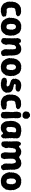

<svg xmlns="http://www.w3.org/2000/svg" viewBox="2100 -2891 812 5052"><g transform="rotate(90 2506.0 -365.0)"><path d="M214 20 205 17 175 8 156 0 141 -5 122 -18 107 -26 95 -39 77 -50 64 -73 56 -84 54 -96 46 -115 35 -127 34 -142 25 -159 28 -176 23 -190 21 -217 27 -236 25 -253 24 -277V-298L33 -316L34 -331V-344L37 -359L42 -372L55 -385L58 -407L70 -418L80 -431L87 -444L101 -454L116 -469L124 -479L140 -482L156 -493L180 -506L206 -510L233 -511L250 -513L260 -512L274 -516L291 -513L317 -510L333 -508L356 -496L361 -491L380 -484L390 -476L397 -454L408 -443V-425L403 -413L389 -405L374 -390L366 -383L342 -379L326 -377L310 -378L291 -373L274 -371L256 -363L235 -364L222 -358L217 -354L205 -343L192 -338L187 -322L189 -306L188 -292L181 -279L180 -266L184 -237L185 -216L182 -201L185 -192L192 -173L196 -157L211 -149L215 -138L235 -134L244 -136L260 -135L270 -133L295 -139L309 -136L328 -131L350 -126L368 -128L379 -125L389 -118L404 -115L414 -93V-70L418 -58L420 -44L410 -29L384 -7L363 0L339 6L314 13L297 18L280 20L252 17H238Z M671 20 657 18 638 14 615 11 597 5 584 -2 561 -8 554 -17 537 -28 524 -38 511 -47 510 -57 496 -73 491 -87 478 -98 473 -107 468 -127 460 -139 457 -151 454 -168 447 -188 442 -210 453 -239 447 -265 452 -277 455 -296 449 -309 456 -324 465 -337 459 -350 471 -370 473 -383 478 -393 484 -413 499 -422 501 -435 515 -444 520 -453 529 -466 551 -481 561 -487 576 -499 604 -505 612 -508 630 -517H647L669 -518L703 -514L724 -520L739 -511L764 -507L783 -503L792 -493L811 -486L824 -478L837 -471L847 -458L857 -445L867 -426L871 -416L888 -399L884 -385L898 -373L900 -364L906 -349L909 -327L918 -311L911 -292L913 -269L921 -250L915 -220L918 -203L915 -189L907 -167V-153L906 -135L898 -115L894 -99L879 -91L872 -79L866 -64L852 -51L842 -36L826 -27L815 -18L803 -6L787 1L768 7L749 9L735 15L716 16L691 17ZM689 -125 712 -132 726 -137 734 -144 743 -152 748 -166 751 -179 750 -189 753 -197 757 -209 758 -222 759 -231V-249L757 -264L762 -276V-286L755 -309L749 -316L745 -335L741 -347L736 -354L731 -362L716 -366L714 -373L691 -379L672 -378L655 -376L643 -362L634 -352L626 -347L622 -337L616 -328L613 -317L615 -305L612 -295L611 -281L609 -271L612 -259L608 -240V-222L614 -212V-197L619 -186L621 -173V-159L631 -152L634 -142L654 -136L666 -132L679 -131Z M1018 -498 1025 -505 1038 -508 1069 -511 1089 -501 1102 -495 1106 -471 1130 -463 1148 -475 1156 -480 1172 -489 1179 -500 1196 -506 1208 -508 1227 -514 1242 -515 1257 -517 1279 -519 1300 -514 1310 -515 1324 -511 1346 -502 1355 -496 1372 -488 1383 -478 1388 -468 1394 -454 1405 -449 1411 -433 1420 -419V-404L1425 -393L1435 -375L1427 -362L1434 -347L1439 -334L1437 -308L1441 -294L1438 -282L1444 -265L1439 -239L1440 -223L1441 -209V-193L1443 -177L1446 -160V-145L1447 -129L1446 -113L1445 -97L1451 -81L1453 -59L1454 -40L1448 -27L1439 -9L1423 -3L1411 3L1399 11L1376 13L1358 12L1352 9L1328 6L1317 -6L1308 -17L1306 -26L1295 -38L1290 -46L1286 -59L1276 -72L1279 -85L1274 -100L1276 -115L1273 -139L1277 -156L1281 -170L1274 -189L1283 -203L1277 -216V-240L1274 -256L1280 -271L1277 -286L1280 -299L1273 -318L1275 -335L1267 -357L1263 -368L1252 -379L1224 -382L1204 -373L1193 -371L1186 -354L1173 -350L1168 -334L1163 -316L1160 -297L1162 -281L1152 -267L1156 -256L1152 -239L1149 -218L1148 -201V-187L1151 -169L1149 -156L1157 -138L1160 -115L1157 -102L1148 -83L1145 -70L1141 -54L1142 -45L1128 -33L1125 -21L1111 -17L1100 -5L1087 8L1079 7L1064 14L1046 7L1035 5L1019 -1L1007 -7L990 -19L991 -30L982 -43L983 -73L980 -88L982 -102L986 -124L988 -134L986 -149L985 -167L990 -181L981 -196L987 -212L990 -225L984 -240L987 -257L991 -268L987 -288L986 -301L989 -317L985 -335L984 -346L989 -364L986 -378V-393L979 -418L985 -431L990 -445V-458L999 -470L1002 -483Z M1734 20 1720 18 1701 14 1678 11 1660 5 1647 -2 1624 -8 1617 -17 1600 -28 1587 -38 1574 -47 1573 -57 1559 -73 1554 -87 1541 -98 1536 -107 1531 -127 1523 -139 1520 -151 1517 -168 1510 -188 1505 -210 1516 -239 1510 -265 1515 -277 1518 -296 1512 -309 1519 -324 1528 -337 1522 -350 1534 -370 1536 -383 1541 -393 1547 -413 1562 -422 1564 -435 1578 -444 1583 -453 1592 -466 1614 -481 1624 -487 1639 -499 1667 -505 1675 -508 1693 -517H1710L1732 -518L1766 -514L1787 -520L1802 -511L1827 -507L1846 -503L1855 -493L1874 -486L1887 -478L1900 -471L1910 -458L1920 -445L1930 -426L1934 -416L1951 -399L1947 -385L1961 -373L1963 -364L1969 -349L1972 -327L1981 -311L1974 -292L1976 -269L1984 -250L1978 -220L1981 -203L1978 -189L1970 -167V-153L1969 -135L1961 -115L1957 -99L1942 -91L1935 -79L1929 -64L1915 -51L1905 -36L1889 -27L1878 -18L1866 -6L1850 1L1831 7L1812 9L1798 15L1779 16L1754 17ZM1752 -125 1775 -132 1789 -137 1797 -144 1806 -152 1811 -166 1814 -179 1813 -189 1816 -197 1820 -209 1821 -222 1822 -231V-249L1820 -264L1825 -276V-286L1818 -309L1812 -316L1808 -335L1804 -347L1799 -354L1794 -362L1779 -366L1777 -373L1754 -379L1735 -378L1718 -376L1706 -362L1697 -352L1689 -347L1685 -337L1679 -328L1676 -317L1678 -305L1675 -295L1674 -281L1672 -271L1675 -259L1671 -240V-222L1677 -212V-197L1682 -186L1684 -173V-159L1694 -152L1697 -142L1717 -136L1729 -132L1742 -131Z M2077 0 2060 -12 2047 -22 2034 -36 2028 -48 2024 -77 2031 -93 2036 -108 2049 -127 2073 -133 2085 -135 2097 -140 2111 -139 2128 -145 2147 -138 2180 -137 2191 -132 2207 -131 2225 -134 2245 -138 2252 -149 2253 -171 2242 -178 2235 -195 2221 -207 2212 -211 2186 -216 2172 -225 2153 -230 2134 -232 2129 -240 2100 -248 2088 -253 2085 -265 2067 -275 2065 -285 2055 -300 2049 -323 2059 -342 2050 -361 2048 -375 2059 -389 2053 -397 2067 -414 2068 -429 2075 -441 2087 -460 2091 -466 2105 -475 2116 -487 2129 -492 2140 -501 2154 -507H2165L2178 -513L2193 -515L2235 -518L2254 -515L2274 -512H2287L2307 -506L2333 -496L2350 -489L2362 -483L2382 -470L2381 -454L2395 -446L2388 -424L2382 -410L2377 -398L2366 -386L2358 -388L2348 -379L2330 -373L2322 -370L2294 -367L2269 -372L2252 -368L2231 -372L2224 -377L2214 -372L2200 -364L2189 -351L2195 -338L2210 -327L2221 -320H2245L2268 -312L2288 -306L2311 -304L2338 -291L2349 -289L2359 -277L2377 -271L2383 -260L2391 -247L2404 -235L2411 -219V-206L2415 -193L2417 -165L2414 -148L2418 -138L2422 -117L2409 -96L2395 -74L2389 -57L2382 -51L2363 -35L2360 -27L2341 -20L2326 -5L2311 -3L2291 7L2275 10L2260 9L2245 18H2218L2212 14L2195 19L2177 18H2153L2142 11L2128 10L2108 5L2101 6Z M2659 20 2650 17 2620 8 2601 0 2586 -5 2567 -18 2552 -26 2540 -39 2522 -50 2509 -73 2501 -84 2499 -96 2491 -115 2480 -127 2479 -142 2470 -159 2473 -176 2468 -190 2466 -217 2472 -236 2470 -253 2469 -277V-298L2478 -316L2479 -331V-344L2482 -359L2487 -372L2500 -385L2503 -407L2515 -418L2525 -431L2532 -444L2546 -454L2561 -469L2569 -479L2585 -482L2601 -493L2625 -506L2651 -510L2678 -511L2695 -513L2705 -512L2719 -516L2736 -513L2762 -510L2778 -508L2801 -496L2806 -491L2825 -484L2835 -476L2842 -454L2853 -443V-425L2848 -413L2834 -405L2819 -390L2811 -383L2787 -379L2771 -377L2755 -378L2736 -373L2719 -371L2701 -363L2680 -364L2667 -358L2662 -354L2650 -343L2637 -338L2632 -322L2634 -306L2633 -292L2626 -279L2625 -266L2629 -237L2630 -216L2627 -201L2630 -192L2637 -173L2641 -157L2656 -149L2660 -138L2680 -134L2689 -136L2705 -135L2715 -133L2740 -139L2754 -136L2773 -131L2795 -126L2813 -128L2824 -125L2834 -118L2849 -115L2859 -93V-70L2863 -58L2865 -44L2855 -29L2829 -7L2808 0L2784 6L2759 13L2742 18L2725 20L2697 17H2683Z M2985 -553 2975 -559 2956 -561 2946 -574 2927 -589 2925 -601 2914 -609 2910 -627 2916 -636 2914 -668 2922 -683 2924 -703 2940 -719 2957 -734 2979 -741 2989 -751 3002 -748H3026L3050 -746L3056 -732L3074 -720L3082 -708L3095 -701L3097 -688L3107 -677L3103 -660L3105 -627L3103 -605L3086 -588L3085 -577L3069 -565L3052 -555L3029 -551L3012 -553ZM3012 20H2993L2980 10L2948 0L2941 -8L2931 -22L2925 -38L2927 -50V-76L2922 -96L2925 -117L2922 -132V-151L2927 -171L2922 -189L2927 -218L2932 -231L2925 -243L2929 -256L2927 -274L2931 -299L2927 -310L2926 -330L2920 -344L2922 -366L2918 -386L2920 -399V-422L2929 -439L2926 -464L2937 -472L2940 -494L2951 -498L2972 -514L2989 -517L3019 -514L3040 -518L3052 -508L3069 -495L3085 -479L3079 -463L3090 -447L3087 -434L3094 -408L3086 -395L3094 -377L3089 -365L3090 -344L3085 -331L3087 -306L3088 -290V-274V-258V-247L3092 -229L3088 -213L3094 -203L3090 -187L3096 -167L3093 -155L3097 -136V-110L3096 -98L3098 -71L3096 -58L3086 -35L3087 -13L3074 -1L3059 2L3048 13L3030 14Z M3386 16 3361 18 3329 21 3310 15 3287 16 3279 11 3258 4 3246 -7 3229 -21 3214 -37 3202 -58 3189 -66 3187 -89 3175 -101 3172 -120 3170 -134 3168 -155 3167 -174V-190L3164 -206L3161 -226L3160 -258L3164 -274L3163 -284V-305L3170 -328L3174 -344V-362L3186 -375L3192 -389L3199 -402L3204 -416L3211 -426L3225 -441L3229 -453L3241 -466L3258 -475L3259 -483L3277 -491L3291 -497L3314 -508L3335 -509L3361 -517H3396L3421 -521L3443 -519L3461 -512H3471L3487 -509H3502L3514 -502L3535 -503L3553 -491L3569 -481L3585 -474L3606 -460L3607 -439L3614 -429L3622 -413L3620 -387L3617 -362L3619 -342L3621 -330L3619 -313L3612 -292L3614 -272L3610 -263L3619 -243L3612 -209L3613 -196L3621 -178L3617 -148L3619 -133V-114L3626 -105L3618 -78L3619 -64L3622 -47L3614 -37L3609 -26L3595 -9L3583 1L3572 10H3553L3532 7L3525 -5L3509 -29L3494 -40L3483 -36L3467 -29L3447 -14L3437 -1L3412 8L3400 13ZM3369 -126 3385 -128 3394 -127 3406 -131 3414 -139 3423 -146 3430 -150 3440 -157 3444 -168 3448 -177 3454 -191 3457 -199V-223L3453 -231L3454 -245V-260L3455 -271L3456 -283L3459 -292L3461 -304L3463 -315L3459 -322L3464 -338L3460 -348L3462 -358L3453 -373L3439 -379L3428 -384L3415 -383L3397 -385L3384 -380L3371 -376L3361 -368L3349 -363L3343 -353L3339 -343L3331 -334L3330 -317L3328 -306L3326 -295V-284L3323 -276L3319 -261L3323 -248L3319 -235L3323 -220L3324 -206V-195L3320 -180L3322 -168L3327 -161L3329 -152L3333 -146L3343 -136L3348 -132L3362 -130Z M3818 -458 3839 -459 3852 -467 3864 -472 3878 -484 3892 -494 3900 -504 3920 -505 3929 -512 3948 -515 3959 -519 3991 -515H4016L4026 -509L4041 -508L4052 -498L4066 -491L4085 -477L4097 -468L4120 -463L4130 -466L4149 -477L4166 -489L4181 -494L4196 -506L4210 -512L4227 -513H4242L4251 -517L4282 -521L4299 -517L4311 -515L4324 -513L4341 -508L4350 -501L4367 -494L4375 -487L4383 -474L4402 -463V-453L4419 -440V-430L4429 -411L4432 -390L4438 -379V-358L4448 -339L4445 -321L4444 -303L4445 -286L4447 -267L4446 -245L4439 -228L4447 -216L4448 -197L4444 -183L4453 -167L4448 -150L4449 -129L4450 -115L4452 -104V-85L4456 -69L4459 -42L4448 -27L4437 -11L4427 -1L4411 3L4401 12L4382 14L4368 13L4351 12L4335 4L4326 -3L4324 -20L4314 -35L4299 -41L4297 -58L4287 -68L4286 -87L4285 -99L4281 -116V-130L4284 -152L4285 -171L4284 -183L4282 -203L4285 -222L4286 -236L4282 -250L4290 -265L4284 -278L4283 -296L4279 -313L4275 -331L4269 -344L4266 -357L4258 -367L4241 -374L4236 -378L4222 -377L4206 -371L4191 -362L4181 -356L4170 -344L4172 -331L4163 -319L4156 -305L4158 -292L4154 -277L4157 -254L4155 -234L4153 -227L4158 -206L4152 -194L4159 -177V-165V-146V-132L4161 -115V-99L4167 -81L4166 -72L4159 -53V-42L4147 -29L4149 -12L4138 0L4121 12L4103 15L4091 18H4066H4052L4033 10L4026 4L4016 -4L4005 -25L3997 -36L3996 -49L3998 -64L3984 -81L3986 -94L3990 -116L3989 -134L3987 -150L3994 -161L3992 -177L3995 -191L3990 -204L4000 -220L3994 -242V-252L3995 -271V-294V-313L3991 -325L3994 -344L3990 -355L3979 -372L3960 -375L3943 -378L3920 -377L3911 -365L3894 -353L3890 -341V-328L3882 -307L3878 -293L3871 -282L3876 -264L3875 -249L3869 -233L3872 -219L3866 -200L3865 -184L3868 -166L3876 -154V-134L3877 -112L3875 -98L3872 -88L3858 -74L3857 -58L3846 -47L3848 -33L3832 -23L3824 -12L3814 -5L3804 0L3790 5L3779 3L3769 6L3753 4H3741L3730 -7L3713 -15L3705 -30L3704 -38L3703 -69L3697 -87L3701 -102L3699 -118V-132L3700 -149L3697 -160L3704 -177L3705 -186L3699 -205L3702 -227L3703 -244L3705 -257L3701 -270V-283V-302L3698 -314L3699 -331V-351V-364L3698 -378L3697 -392L3700 -415V-433L3703 -443L3708 -458L3717 -474L3720 -482L3733 -499L3741 -505L3759 -512L3783 -503L3800 -497L3812 -481Z M4738 20 4724 18 4705 14 4682 11 4664 5 4651 -2 4628 -8 4621 -17 4604 -28 4591 -38 4578 -47 4577 -57 4563 -73 4558 -87 4545 -98 4540 -107 4535 -127 4527 -139 4524 -151 4521 -168 4514 -188 4509 -210 4520 -239 4514 -265 4519 -277 4522 -296 4516 -309 4523 -324 4532 -337 4526 -350 4538 -370 4540 -383 4545 -393 4551 -413 4566 -422 4568 -435 4582 -444 4587 -453 4596 -466 4618 -481 4628 -487 4643 -499 4671 -505 4679 -508 4697 -517H4714L4736 -518L4770 -514L4791 -520L4806 -511L4831 -507L4850 -503L4859 -493L4878 -486L4891 -478L4904 -471L4914 -458L4924 -445L4934 -426L4938 -416L4955 -399L4951 -385L4965 -373L4967 -364L4973 -349L4976 -327L4985 -311L4978 -292L4980 -269L4988 -250L4982 -220L4985 -203L4982 -189L4974 -167V-153L4973 -135L4965 -115L4961 -99L4946 -91L4939 -79L4933 -64L4919 -51L4909 -36L4893 -27L4882 -18L4870 -6L4854 1L4835 7L4816 9L4802 15L4783 16L4758 17ZM4756 -125 4779 -132 4793 -137 4801 -144 4810 -152 4815 -166 4818 -179 4817 -189 4820 -197 4824 -209 4825 -222 4826 -231V-249L4824 -264L4829 -276V-286L4822 -309L4816 -316L4812 -335L4808 -347L4803 -354L4798 -362L4783 -366L4781 -373L4758 -379L4739 -378L4722 -376L4710 -362L4701 -352L4693 -347L4689 -337L4683 -328L4680 -317L4682 -305L4679 -295L4678 -281L4676 -271L4679 -259L4675 -240V-222L4681 -212V-197L4686 -186L4688 -173V-159L4698 -152L4701 -142L4721 -136L4733 -132L4746 -131Z"/></g></svg>

Font: Winky Rough
Style: Bold
Weight: 700
Designer: Simon Atzbach
Foundry: typofactur
Version: Version 1.206; ttfautohint (v1.8.4.7-5d5b)